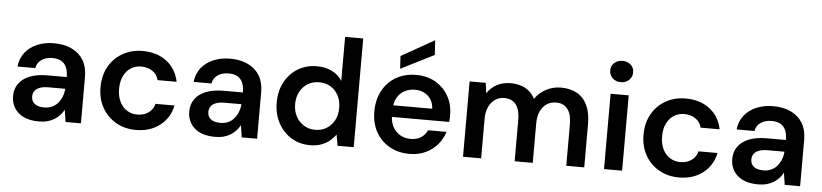

<svg xmlns="http://www.w3.org/2000/svg" viewBox="-45 -1003 5425 1267"><g transform="rotate(5 2668.0 -369.0)"><path d="M235 12Q173 12 132 -8.5Q91 -29 71 -63.5Q51 -98 51 -140Q51 -187 75.5 -222Q100 -257 148 -276.5Q196 -296 266 -296H393Q393 -335 381.5 -361Q370 -387 347 -400Q324 -413 288 -413Q247 -413 217.5 -393.5Q188 -374 181 -337H63Q69 -391 99.5 -430Q130 -469 180 -490Q230 -511 289 -511Q359 -511 409.5 -486.5Q460 -462 486.5 -417Q513 -372 513 -308V0H411L399 -80Q389 -61 373.5 -44Q358 -27 338 -14.5Q318 -2 292.5 5Q267 12 235 12ZM262 -83Q291 -83 314 -93.5Q337 -104 353 -123Q369 -142 378.5 -166Q388 -190 390 -217V-218H279Q243 -218 220.5 -209Q198 -200 187.5 -184.5Q177 -169 177 -149Q177 -128 187 -113Q197 -98 216.5 -90.5Q236 -83 262 -83Z M878 12Q803 12 745 -21.5Q687 -55 654 -113.5Q621 -172 621 -249Q621 -327 654 -385.5Q687 -444 745 -477.5Q803 -511 878 -511Q973 -511 1037 -462Q1101 -413 1118 -328H992Q983 -366 951.5 -387Q920 -408 877 -408Q840 -408 810 -389.5Q780 -371 762 -335.5Q744 -300 744 -249Q744 -212 754 -182.5Q764 -153 782.5 -132Q801 -111 825.5 -100.5Q850 -90 877 -90Q906 -90 929.5 -99.5Q953 -109 969.5 -127.5Q986 -146 992 -171H1118Q1101 -88 1036.5 -38Q972 12 878 12Z M1402 12Q1340 12 1299 -8.5Q1258 -29 1238 -63.5Q1218 -98 1218 -140Q1218 -187 1242.5 -222Q1267 -257 1315 -276.5Q1363 -296 1433 -296H1560Q1560 -335 1548.5 -361Q1537 -387 1514 -400Q1491 -413 1455 -413Q1414 -413 1384.5 -393.5Q1355 -374 1348 -337H1230Q1236 -391 1266.5 -430Q1297 -469 1347 -490Q1397 -511 1456 -511Q1526 -511 1576.5 -486.5Q1627 -462 1653.5 -417Q1680 -372 1680 -308V0H1578L1566 -80Q1556 -61 1540.5 -44Q1525 -27 1505 -14.5Q1485 -2 1459.5 5Q1434 12 1402 12ZM1429 -83Q1458 -83 1481 -93.5Q1504 -104 1520 -123Q1536 -142 1545.5 -166Q1555 -190 1557 -217V-218H1446Q1410 -218 1387.5 -209Q1365 -200 1354.5 -184.5Q1344 -169 1344 -149Q1344 -128 1354 -113Q1364 -98 1383.5 -90.5Q1403 -83 1429 -83Z M2031 12Q1961 12 1906 -22Q1851 -56 1819.5 -115.5Q1788 -175 1788 -250Q1788 -326 1819.5 -385Q1851 -444 1906.5 -477.5Q1962 -511 2033 -511Q2089 -511 2132 -489.5Q2175 -468 2200 -429V-720H2320V0H2213L2200 -73Q2185 -51 2161.5 -31.5Q2138 -12 2106 0Q2074 12 2031 12ZM2056 -92Q2099 -92 2132 -112.5Q2165 -133 2183.5 -168Q2202 -203 2202 -250Q2202 -296 2183.5 -331.5Q2165 -367 2132 -387Q2099 -407 2056 -407Q2014 -407 1981 -387Q1948 -367 1929 -331.5Q1910 -296 1910 -250Q1910 -204 1929 -168.5Q1948 -133 1981 -112.5Q2014 -92 2056 -92Z M2689 12Q2615 12 2557.5 -20.5Q2500 -53 2467.5 -111Q2435 -169 2435 -246Q2435 -325 2467 -384.5Q2499 -444 2556.5 -477.5Q2614 -511 2690 -511Q2764 -511 2819 -478.5Q2874 -446 2904.5 -391.5Q2935 -337 2935 -268Q2935 -258 2935 -246Q2935 -234 2933 -221H2522V-298H2814Q2811 -351 2776.5 -382Q2742 -413 2690 -413Q2653 -413 2621.5 -396.5Q2590 -380 2571.5 -347Q2553 -314 2553 -264V-235Q2553 -188 2571 -155Q2589 -122 2620 -104.5Q2651 -87 2689 -87Q2730 -87 2757.5 -105Q2785 -123 2799 -154H2921Q2907 -107 2875 -69.5Q2843 -32 2796 -10Q2749 12 2689 12ZM2580 -542 2575 -626 2794 -750 2800 -653Z M3044 0V-499H3151L3160 -431Q3184 -468 3224 -489.5Q3264 -511 3315 -511Q3353 -511 3384 -501Q3415 -491 3438.5 -471Q3462 -451 3477 -421Q3505 -463 3550.5 -487Q3596 -511 3649 -511Q3712 -511 3756.5 -485.5Q3801 -460 3824 -410Q3847 -360 3847 -286V0H3728V-275Q3728 -340 3702 -375Q3676 -410 3625 -410Q3590 -410 3563 -392Q3536 -374 3521 -341Q3506 -308 3506 -261V0H3386V-275Q3386 -340 3360 -375Q3334 -410 3281 -410Q3248 -410 3221.5 -392Q3195 -374 3179.5 -341Q3164 -308 3164 -261V0Z M3978 0V-499H4098V0ZM4038 -581Q4005 -581 3983.5 -601.5Q3962 -622 3962 -652Q3962 -683 3983.5 -702.5Q4005 -722 4038 -722Q4071 -722 4092.5 -702.5Q4114 -683 4114 -652Q4114 -622 4092.5 -601.5Q4071 -581 4038 -581Z M4475 12Q4400 12 4342 -21.5Q4284 -55 4251 -113.5Q4218 -172 4218 -249Q4218 -327 4251 -385.5Q4284 -444 4342 -477.5Q4400 -511 4475 -511Q4570 -511 4634 -462Q4698 -413 4715 -328H4589Q4580 -366 4548.5 -387Q4517 -408 4474 -408Q4437 -408 4407 -389.5Q4377 -371 4359 -335.5Q4341 -300 4341 -249Q4341 -212 4351 -182.5Q4361 -153 4379.5 -132Q4398 -111 4422.5 -100.5Q4447 -90 4474 -90Q4503 -90 4526.5 -99.5Q4550 -109 4566.5 -127.5Q4583 -146 4589 -171H4715Q4698 -88 4633.5 -38Q4569 12 4475 12Z M4999 12Q4937 12 4896 -8.5Q4855 -29 4835 -63.5Q4815 -98 4815 -140Q4815 -187 4839.5 -222Q4864 -257 4912 -276.5Q4960 -296 5030 -296H5157Q5157 -335 5145.5 -361Q5134 -387 5111 -400Q5088 -413 5052 -413Q5011 -413 4981.5 -393.5Q4952 -374 4945 -337H4827Q4833 -391 4863.5 -430Q4894 -469 4944 -490Q4994 -511 5053 -511Q5123 -511 5173.5 -486.5Q5224 -462 5250.5 -417Q5277 -372 5277 -308V0H5175L5163 -80Q5153 -61 5137.5 -44Q5122 -27 5102 -14.5Q5082 -2 5056.5 5Q5031 12 4999 12ZM5026 -83Q5055 -83 5078 -93.5Q5101 -104 5117 -123Q5133 -142 5142.5 -166Q5152 -190 5154 -217V-218H5043Q5007 -218 4984.5 -209Q4962 -200 4951.5 -184.5Q4941 -169 4941 -149Q4941 -128 4951 -113Q4961 -98 4980.5 -90.5Q5000 -83 5026 -83Z"/></g></svg>

Font: DM Sans 20pt SemiBold
Style: Regular
Weight: 600
Version: Version 4.004;gftools[0.9.30]